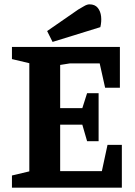

<svg xmlns="http://www.w3.org/2000/svg" viewBox="-20 -864 621 884"><path d="M197 -721 340 -820Q354 -828 367.5 -836Q381 -844 392 -844Q417 -844 430 -828Q443 -812 445.5 -788Q448 -764 442 -739L222 -671ZM35 -56 115 -75V-573L35 -592V-648H532V-460H464L439 -572H301L257 -565V-366H359L381 -435H434V-214H381L359 -290H257V-76Q269 -76 281 -76Q293 -76 305 -76H449L475 -197H541V0H35Z"/></svg>

Font: Faustina VF Beta
Style: Regular
Weight: 400
Designer: Alfonso Garcia
Foundry: Omnibus-Type
Version: Version 1.006